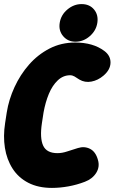

<svg xmlns="http://www.w3.org/2000/svg" viewBox="-31 -897 561 939"><path d="M223 22Q156 22 107.5 -3Q59 -28 30.5 -72.5Q2 -117 -7 -174Q-16 -231 -6 -295L2 -347Q12 -410 40 -471Q68 -532 111 -581Q154 -630 211 -659.5Q268 -689 337 -689Q424 -689 479 -648Q510 -625 509.5 -590.5Q509 -556 475 -527Q448 -504 416 -498Q384 -492 357 -508Q344 -517 333.5 -523Q323 -529 312 -529Q278 -529 251.5 -504Q225 -479 208 -438Q191 -397 182 -347L174 -295Q163 -222 180 -185Q197 -148 250 -148Q273 -148 298 -156.5Q323 -165 350 -173Q382 -183 409.5 -169Q437 -155 448 -115Q458 -81 439.5 -51.5Q421 -22 384 -8Q345 7 303.5 14.5Q262 22 223 22ZM261 -785Q267 -824 298.5 -850.5Q330 -877 368 -877Q407 -877 429 -850.5Q451 -824 445 -785Q439 -747 408 -720Q377 -693 338 -693Q301 -693 278 -720Q255 -747 261 -785Z"/></svg>

Font: Winky Sans ExtraBold
Style: Italic
Weight: 800
Italic angle: -8.97852°
Designer: Simon Atzbach
Foundry: typofactur
Version: Version 1.205